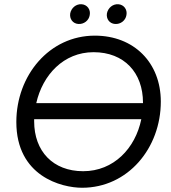

<svg xmlns="http://www.w3.org/2000/svg" viewBox="-20 -877 804 905"><path d="M367 8C583 8 738 -179 738 -398C738 -582 611 -709 427 -709C212 -709 57 -521 57 -302C57 -46 270 8 367 8ZM372 -70C230 -70 141 -164 141 -305V-315H646C618 -178 516 -70 372 -70ZM349 -764C375 -762 399 -780 403 -806C408 -832 391 -855 365 -857C339 -859 316 -840 311 -814C307 -788 323 -766 349 -764ZM522 -764C548 -762 572 -780 576 -806C581 -832 564 -855 538 -857C512 -859 489 -840 484 -814C480 -788 496 -766 522 -764ZM151 -391C181 -524 280 -631 421 -631C566 -631 654 -534 654 -393V-391Z"/></svg>

Font: Fixel Display 20240404
Style: Italic
Weight: 400
Italic angle: -10°
Designer: AlfaBravo + MacPaw
Foundry: Kyrylo Tkachov, Marchela Mozhyna, Serhii Makarenko, Maria Weinstein, Zakhar Kryvoshyya
Version: Version 1.211;Glyphs 3.2 (3225)